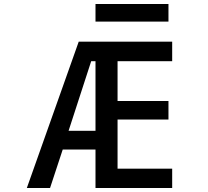

<svg xmlns="http://www.w3.org/2000/svg" viewBox="-20 -940 1040 961"><path d="M323.2 -285.2H458V-633.8H436.5ZM458 -832V-919.9H823.2V-832ZM374 -731.4H841.8V-633.8H568.4V-434.6H823.2V-341.8H568.4V-95.7H841.8V1H458V-191.4H293.9L230.5 1H114.3Z"/></svg>

Font: GenEi Gothic M SemiBold
Style: Regular
Weight: 500
Designer: o_tamon (Modified); [Source Han Sans]
Ryoko NISHIZUKA  (kana & ideographs); Paul D. Hunt (Latin, Greek & Cyrillic); Wenl
Version: Version 1.1a;Original Version 1.004